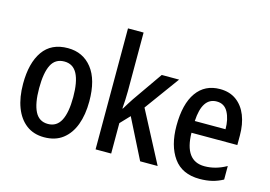

<svg xmlns="http://www.w3.org/2000/svg" viewBox="-100 -957 1636 1165"><g transform="rotate(15 718.5 -375.0)"><path d="M460 -271Q460 -187 436.5 -124Q413 -61 366.5 -25.5Q320 10 250 10Q184 10 138 -25Q92 -60 68 -123Q44 -186 44 -271Q44 -402 96 -476Q148 -550 252 -550Q347 -550 403.5 -478.5Q460 -407 460 -271ZM145 -270Q145 -175 170.5 -124.5Q196 -74 252 -74Q307 -74 333 -124Q359 -174 359 -271Q359 -367 333 -416.5Q307 -466 252 -466Q195 -466 170 -416.5Q145 -367 145 -270Z M670 -392Q670 -365 668.5 -336.5Q667 -308 665 -282H668Q678 -299 690 -318Q702 -337 712 -352L843 -540H952L793 -322L962 0H852L726 -250L670 -191V0H572V-760H670Z M1208 -549Q1269 -549 1311 -518Q1353 -487 1374.5 -433Q1396 -379 1396 -308V-248H1108Q1111 -72 1236 -72Q1306 -72 1373 -110V-25Q1340 -7 1305 1.5Q1270 10 1227 10Q1117 10 1063 -65.5Q1009 -141 1009 -266Q1009 -403 1061 -476Q1113 -549 1208 -549ZM1208 -471Q1117 -471 1109 -322H1302Q1302 -385 1279 -428Q1256 -471 1208 -471Z"/></g></svg>

Font: Noto Sans Condensed Medium
Style: Regular
Weight: 500
Width: 3
Designer: Monotype Design Team
Foundry: Monotype Imaging Inc.
Version: Version 2.013; ttfautohint (v1.8.4.7-5d5b)